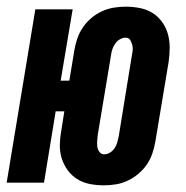

<svg xmlns="http://www.w3.org/2000/svg" viewBox="-39 -548 559 576"><path d="M273 8Q251 8 230.5 4Q210 0 193 -10.5Q176 -21 164 -37.5Q152 -54 146 -73.5Q140 -93 140.5 -114.5Q141 -136 145 -157L154 -214H128L93 0H-19L67 -520H179L143 -306H169L184 -397Q187 -415 193 -432.5Q199 -450 209.5 -465.5Q220 -481 234.5 -493.5Q249 -506 266.5 -514Q284 -522 302 -525Q320 -528 338 -528Q359 -528 380 -524Q401 -520 418 -509.5Q435 -499 447 -482.5Q459 -466 464.5 -446.5Q470 -427 470 -405.5Q470 -384 467 -363L427 -123Q424 -105 418 -87.5Q412 -70 401.5 -54.5Q391 -39 376 -26.5Q361 -14 344 -6Q327 2 309 5Q291 8 273 8ZM273 -85Q282 -85 290.5 -90Q299 -95 304.5 -103Q310 -111 312.5 -120Q315 -129 317 -138L356 -378Q358 -387 359 -395.5Q360 -404 358 -412.5Q356 -421 351.5 -428Q347 -435 338 -435Q329 -435 320.5 -430Q312 -425 306.5 -417Q301 -409 298 -400Q295 -391 294 -382L254 -142Q253 -133 252.5 -124.5Q252 -116 253 -107.5Q254 -99 259.5 -92Q265 -85 273 -85Z"/></svg>

Font: Iosevka Heavy Oblique
Style: Regular
Weight: 900
Italic angle: -9°
Monospace: yes
Designer: Belleve Invis
Foundry: Belleve Invis
Version: Version 32.5.0; ttfautohint (v1.8.4)